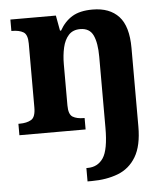

<svg xmlns="http://www.w3.org/2000/svg" viewBox="-55 -598 777 887"><g transform="rotate(-5 333.5 -154.5)"><path d="M315 240V178H321Q368 178 393.5 140Q419 102 419 0V-329Q419 -393 402.5 -428.5Q386 -464 342 -464Q308 -464 288.5 -442.5Q269 -421 261 -385.5Q253 -350 253 -309V-118Q253 -76 272 -64.5Q291 -53 324 -53H327V0H20V-53H26Q59 -53 79.5 -65Q100 -77 100 -122V-418Q100 -460 80.5 -471.5Q61 -483 28 -483H25V-536H236L249 -465H254Q277 -506 312.5 -527.5Q348 -549 407 -549Q486 -549 528.5 -503Q571 -457 571 -356V8Q571 97 540.5 148Q510 199 456.5 219.5Q403 240 334 240Z"/></g></svg>

Font: Noto Serif Myanmar
Style: Bold
Weight: 700
Designer: Ben Mitchell and the Monotype Design Team
Foundry: Monotype Imaging Inc.
Version: Version 2.106; ttfautohint (v1.8.4.7-5d5b)